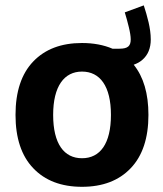

<svg xmlns="http://www.w3.org/2000/svg" viewBox="-20 -700 615 725"><path d="M289.6 -537.6C210.9 -537.6 149.9 -514.2 105.5 -467.8C61 -421.4 38.6 -354 38.6 -266.1C38.6 -178.7 61 -111.3 105.5 -64.9C149.9 -18.1 211.4 5.4 289.6 5.4C367.7 5.4 429.2 -18.1 473.6 -64.9C518.1 -111.3 540.5 -178.7 540.5 -266.1C540.5 -346.7 522 -409.7 484.9 -455.6C497.1 -460 508.3 -465.8 517.6 -474.1C538.6 -492.2 549.3 -518.1 549.3 -550.8C549.3 -593.3 536.1 -638.7 522.9 -679.7L451.2 -653.3C456.5 -636.2 461.4 -618.2 466.3 -598.1C471.2 -578.1 473.6 -562.5 473.6 -551.3C473.6 -527.3 463.9 -516.1 431.2 -516.1H404.8C371.6 -530.3 333 -537.6 289.6 -537.6ZM289.6 -429.7C357.4 -429.7 398.9 -375 398.9 -266.1C398.9 -157.2 357.9 -102.5 289.6 -102.5C221.7 -102.5 180.7 -157.2 180.7 -266.1C180.7 -375 222.7 -429.7 289.6 -429.7Z"/></svg>

Font: Estedad Bold
Style: Regular
Weight: 700
Designer: Amin Abedi
Version: Version 7.3